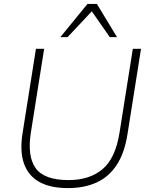

<svg xmlns="http://www.w3.org/2000/svg" viewBox="-20 -955 762 983"><path d="M328 8Q238 8 181.5 -23.5Q125 -55 103 -117Q81 -179 95 -270L164 -705H206L138 -276Q119 -154 163 -93.5Q207 -33 331 -33Q438 -33 504.5 -88.5Q571 -144 592 -276L660 -705H702L633 -270Q618 -172 577.5 -110.5Q537 -49 474 -20.5Q411 8 328 8ZM289 -765 428 -935H476L579 -765H542L450 -897L326 -765Z"/></svg>

Font: Mulish ExtraLight
Style: Italic
Weight: 200
Italic angle: -9°
Designer: Vernon Adams
Foundry: Vernon Adams
Version: Version 3.603